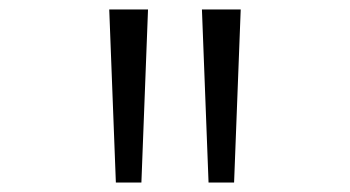

<svg xmlns="http://www.w3.org/2000/svg" viewBox="-20 -868 740 406"><path d="M211 -848H293L279 -482H225ZM407 -848H489L475 -482H421Z"/></svg>

Font: Martian Mono SemiExpanded ExtraLight
Style: Regular
Weight: 250
Monospace: yes
Version: Version 0.930